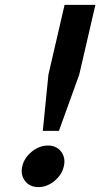

<svg xmlns="http://www.w3.org/2000/svg" viewBox="-20 -750 410 785"><path d="M82.5 -10Q63 -35 71 -70Q79 -105 110 -130Q141 -155 176 -155Q211 -155 230 -130Q249 -105 241 -70Q233 -35 202.5 -10Q172 15 137 15Q102 15 82.5 -10ZM244 -730H370L304 -445L221 -215H155L178 -445Z"/></svg>

Font: Miedinger
Style: Bold-Italic
Weight: 700
Italic angle: -13°
Version: Version 001.000